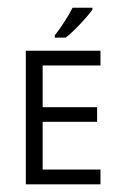

<svg xmlns="http://www.w3.org/2000/svg" viewBox="-20 -481 311 501"><path d="M242.2 0H47.4V-348.6H242.2V-310.1H91.3V-201.2H233.4V-163.1H91.3V-38.6H242.2ZM221.2 -456.1Q211.9 -442.4 190.2 -419.2Q168.5 -396 151.4 -382.8H123V-388.7Q133.8 -402.3 147.5 -423.3Q161.1 -444.3 169.4 -460.9H221.2Z"/></svg>

Font: NotoSansOldHungarianUI
Style: Regular
Weight: 400
Designer: Monotype Design Team
Foundry: Monotype Imaging Inc.
Version: Version 1001.000; ttfautohint (v1.8.4.7-5d5b)